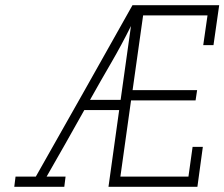

<svg xmlns="http://www.w3.org/2000/svg" viewBox="-20 -720 865 740"><path d="M763.3 -546H802.8L824.8 -700H490.6Q397.1 -533.7 304.7 -369.4Q212.2 -205.2 118.1 -39.4H39.9L35 0H227.8L232.7 -39.4H159.7Q196.7 -103.5 232.6 -167.2Q268.5 -231 304.9 -295.7H439.3L398.1 0H740.8L761.8 -154H722.3L706.3 -39.4H444L485.1 -333.1H733.8L739.7 -372.5H491L531.6 -660.6H779.8ZM444.9 -335.1H327Q367.1 -406.8 408 -477Q448.8 -547.1 484.8 -619.8Z"/></svg>

Font: Josefin Slab Thin
Style: Italic
Weight: 100
Italic angle: -12°
Designer: Santiago Orozco
Foundry: Typemade
Version: Version 2.000